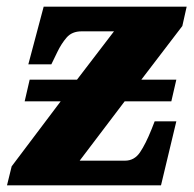

<svg xmlns="http://www.w3.org/2000/svg" viewBox="-20 -556 582 576"><path d="M527 -478 404 -317H509L494 -252H354L219 -74H355Q383 -74 400 -99Q417 -124 435 -169L444 -192H509L463 0H1L15 -57L162 -252H54L69 -317H211L322 -462H225Q196 -462 180 -443.5Q164 -425 152 -400Q140 -375 136 -367L134 -363H65L111 -536H540Z"/></svg>

Font: Noto Serif NarrowBlack
Style: Italic
Weight: 900
Width: 4
Italic angle: -12°
Designer: Monotype Design Team
Foundry: Monotype Imaging Inc.
Version: Version 1.001